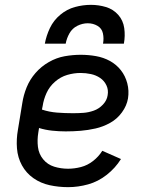

<svg xmlns="http://www.w3.org/2000/svg" viewBox="-20 -764 616 792"><path d="M261 8Q302 8 343.5 -3.5Q385 -15 420.5 -43Q456 -71 479 -108L402 -142Q387 -118 364 -100Q341 -82 314 -75Q287 -68 261 -68Q231 -68 203.5 -76.5Q176 -85 158 -107Q140 -129 136.5 -158Q133 -187 138 -217L141 -236Q167 -228 195 -225Q223 -222 251 -222Q282 -222 312.5 -224.5Q343 -227 374 -234Q405 -241 434 -257Q463 -273 483 -300.5Q503 -328 508 -358Q513 -390 505 -420.5Q497 -451 478.5 -474.5Q460 -498 433.5 -512.5Q407 -527 376 -532.5Q345 -538 313 -538Q280 -538 246.5 -532Q213 -526 181.5 -508Q150 -490 126.5 -463Q103 -436 90 -404Q77 -372 72 -339L54 -229Q47 -190 50 -152Q53 -114 70.5 -82Q88 -50 118 -29Q148 -8 185 0Q222 8 261 8ZM281 -297Q248 -297 215.5 -299.5Q183 -302 153 -312L156 -327Q160 -354 172 -380.5Q184 -407 207 -427Q230 -447 257.5 -455Q285 -463 312 -463Q334 -463 355 -458.5Q376 -454 393 -442.5Q410 -431 419 -412Q428 -393 424 -371Q421 -350 404.5 -332.5Q388 -315 366.5 -307.5Q345 -300 324 -298.5Q303 -297 281 -297ZM165 -584H251Q255 -606 266.5 -626.5Q278 -647 299 -657.5Q320 -668 342 -668Q364 -668 382 -657.5Q400 -647 404.5 -626.5Q409 -606 405 -584H491Q497 -616 492.5 -648Q488 -680 467.5 -703Q447 -726 417 -735Q387 -744 355 -744Q322 -744 289 -735Q256 -726 228.5 -703Q201 -680 186 -648.5Q171 -617 165 -584Z"/></svg>

Font: Iosevka Sparkle
Style: Italic
Weight: 400
Italic angle: -9°
Designer: Belleve Invis
Foundry: Belleve Invis
Version: Version 4.5.0; ttfautohint (v1.8.3)